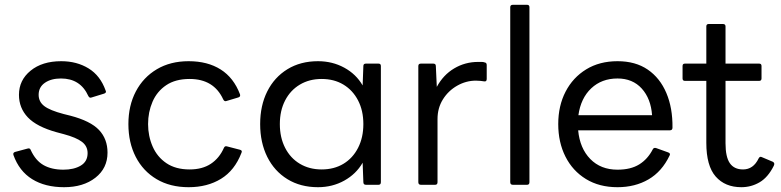

<svg xmlns="http://www.w3.org/2000/svg" viewBox="-20 -770 3253 800"><path d="M247 10Q168 10 114 -23.5Q60 -57 36 -124Q33 -134 43 -137L95 -151Q105 -154 108 -145Q128 -101 161.5 -82Q195 -63 244 -63Q288 -63 316.5 -80Q345 -97 345 -132Q345 -161 321.5 -179Q298 -197 246 -211L216 -219Q133 -242 96 -281Q59 -320 59 -375Q59 -436 107.5 -475.5Q156 -515 235 -515Q300 -515 349 -485Q398 -455 420 -393Q425 -384 414 -380L362 -364Q353 -360 348 -370Q315 -443 234 -443Q193 -443 167 -425Q141 -407 141 -375Q141 -346 164.5 -328Q188 -310 245 -295L273 -288Q357 -266 392.5 -228.5Q428 -191 428 -134Q428 -69 377.5 -29.5Q327 10 247 10Z M766 10Q689 10 632.5 -23.5Q576 -57 545.5 -116.5Q515 -176 515 -253Q515 -330 546 -389Q577 -448 633.5 -481.5Q690 -515 766 -515Q845 -515 899.5 -480.5Q954 -446 980 -377Q983 -367 973 -364L923 -349Q915 -346 910 -356Q871 -441 770 -441Q711 -441 672.5 -415Q634 -389 615.5 -346Q597 -303 597 -253Q597 -203 616 -159.5Q635 -116 673.5 -90Q712 -64 770 -64Q823 -64 858.5 -87.5Q894 -111 913 -154Q917 -163 926 -160L980 -146Q991 -143 986 -133Q958 -60 901 -25Q844 10 766 10Z M1305 10Q1232 10 1177.5 -23.5Q1123 -57 1093.5 -116.5Q1064 -176 1064 -253Q1064 -330 1093.5 -389Q1123 -448 1177.5 -481.5Q1232 -515 1305 -515Q1365 -515 1414.5 -488Q1464 -461 1491 -414L1494 -495Q1494 -505 1505 -505H1557Q1567 -505 1567 -495V-11Q1567 0 1557 0H1505Q1494 0 1494 -11L1491 -92Q1464 -45 1414.5 -17.5Q1365 10 1305 10ZM1320 -64Q1372 -64 1411 -87.5Q1450 -111 1472 -154Q1494 -197 1494 -253Q1494 -309 1472 -351.5Q1450 -394 1411 -417.5Q1372 -441 1320 -441Q1269 -441 1229.5 -417.5Q1190 -394 1168 -351.5Q1146 -309 1146 -253Q1146 -197 1168 -154Q1190 -111 1229.5 -87.5Q1269 -64 1320 -64Z M1734 0Q1723 0 1723 -11V-495Q1723 -505 1734 -505H1785Q1796 -505 1796 -495L1800 -408Q1827 -458 1872.5 -485Q1918 -512 1972 -512Q1981 -512 1987.5 -512Q1994 -512 1999 -510Q2008 -509 2008 -499V-441Q2008 -429 1997 -431Q1990 -432 1982 -433Q1974 -434 1963 -434Q1922 -434 1885 -413Q1848 -392 1825.5 -356Q1803 -320 1803 -274V-11Q1803 0 1793 0Z M2117 0Q2106 0 2106 -11V-740Q2106 -750 2117 -750H2176Q2186 -750 2186 -740V-11Q2186 0 2176 0Z M2553 10Q2477 10 2421.5 -24Q2366 -58 2336 -117.5Q2306 -177 2306 -253Q2306 -329 2336.5 -388Q2367 -447 2422.5 -481Q2478 -515 2553 -515Q2628 -515 2679 -480Q2730 -445 2756.5 -382.5Q2783 -320 2782 -238Q2782 -227 2771 -227H2389Q2396 -152 2439.5 -107.5Q2483 -63 2553 -63Q2608 -63 2643.5 -85Q2679 -107 2700 -148Q2704 -156 2714 -153L2764 -135Q2775 -131 2770 -122Q2738 -55 2682 -22.5Q2626 10 2553 10ZM2553 -443Q2487 -443 2443.5 -402Q2400 -361 2390 -290H2697Q2692 -359 2654 -401Q2616 -443 2553 -443Z M3069 10Q3001 10 2962 -34.5Q2923 -79 2923 -175V-433H2834Q2824 -433 2824 -443V-495Q2824 -505 2834 -505H2923V-660Q2923 -670 2933 -670H2992Q3003 -670 3003 -660V-505H3143Q3153 -505 3153 -495V-443Q3153 -433 3143 -433H3003V-173Q3003 -116 3021 -90Q3039 -64 3076 -64Q3119 -64 3141 -110Q3146 -120 3155 -115L3200 -96Q3210 -91 3204 -79Q3180 -31 3145 -10.5Q3110 10 3069 10Z"/></svg>

Font: LINE Seed Sans
Style: Regular
Weight: 400
Designer: LINE VX Design & Dalton Maag Ltd & Sandoll Inc
Foundry: Dalton Maag Ltd
Version: Version 1.003